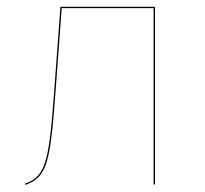

<svg xmlns="http://www.w3.org/2000/svg" viewBox="-20 -537 596 559"><path d="M155.9 -517.2 138.8 -285.1C122.8 -67.9 115 -24.3 52.9 -2.3L53.6 1.4C119.1 -22.1 126.7 -65.2 142.8 -284.9L159.7 -513.4H427.2V0H431.2V-517.2Z"/></svg>

Font: Fira Sans Four
Style: Regular
Weight: 100
Designer: Carrois Corporate & Edenspiekermann AG
Foundry: Carrois Corporate GbR & Edenspiekermann AG
Version: Version 4.203;PS 004.203;hotconv 1.0.88;makeotf.lib2.5.64775